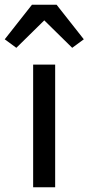

<svg xmlns="http://www.w3.org/2000/svg" viewBox="-58 -791 374 811"><path d="M77 -771 -38 -625 11 -589 129 -705 247 -589 296 -625 181 -771ZM175 0V-518H82V0Z"/></svg>

Font: IBM Plex Thai Looped Text
Style: Regular
Weight: 450
Designer: Mike Abbink, Paul van der Laan, Pieter van Rosmalen, Ben Mitchell, Mark Frömberg
Foundry: Bold Monday
Version: Version 1.0